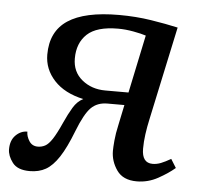

<svg xmlns="http://www.w3.org/2000/svg" viewBox="-45 -586 679 643"><g transform="rotate(5 295.0 -265.0)"><path d="M437 10Q391 10 370 -20Q349 -50 349 -85Q349 -96 351 -119.5Q353 -143 360 -174L374 -241H317Q283 -241 262 -220Q241 -199 218 -140Q196 -83 175 -51Q154 -19 131 -6Q108 7 77 7Q36 7 19 -15.5Q2 -38 2 -60Q2 -90 19 -107Q36 -124 58 -124Q58 -108 68 -92.5Q78 -77 97 -77Q110 -77 121.5 -83Q133 -89 145.5 -108Q158 -127 175 -165Q188 -194 201.5 -216.5Q215 -239 235 -249Q171 -263 136.5 -300.5Q102 -338 102 -387Q102 -465 158.5 -502.5Q215 -540 330 -540Q387 -540 438 -532Q489 -524 529 -515L462 -202Q456 -175 452.5 -149.5Q449 -124 449 -101Q449 -53 485 -53Q499 -53 513 -58.5Q527 -64 546 -75L564 -46Q542 -27 508.5 -8.5Q475 10 437 10ZM306 -284H384L425 -479Q410 -484 383 -489Q356 -494 331 -494Q259 -494 227 -464Q195 -434 195 -382Q195 -337 227.5 -310.5Q260 -284 306 -284Z"/></g></svg>

Font: NotoSerif-Italic
Style: Regular
Weight: 400
Italic angle: -12°
Designer: Monotype Design Team
Foundry: Monotype Imaging Inc.
Version: Version 2.007; ttfautohint (v1.8) -l 8 -r 50 -G 200 -x 14 -D